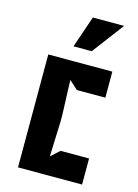

<svg xmlns="http://www.w3.org/2000/svg" viewBox="-112 -792 612 854"><g transform="rotate(15 193.5 -365.0)"><path d="M58 0H353V-120H222L182 -84L188 -245V-275L182 -436L222 -400H353V-520H58ZM157 -584H241L351 -730H207Z"/></g></svg>

Font: Pescante Normal
Style: Regular
Weight: 400
Designer: Ariel Martín Pérez
Foundry: Tunera Type Foundry
Version: Version 1.000;FEAKit 1.0